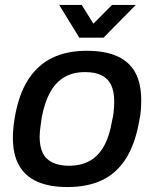

<svg xmlns="http://www.w3.org/2000/svg" viewBox="-20 -743 623 775"><path d="M252 12Q180 12 131 -9.5Q82 -31 57 -75Q32 -119 32 -187Q32 -206 34 -227Q36 -248 40 -271Q56 -363 94 -422Q132 -481 191 -509.5Q250 -538 330 -538Q403 -538 452 -516.5Q501 -495 525.5 -451Q550 -407 550 -338Q550 -319 548.5 -298.5Q547 -278 542 -255Q526 -163 489 -104Q452 -45 393.5 -16.5Q335 12 252 12ZM258 -74Q307 -74 342 -93.5Q377 -113 399.5 -153Q422 -193 432 -254Q437 -274 438.5 -288.5Q440 -303 440.5 -314Q441 -325 441 -334Q441 -374 428.5 -400Q416 -426 390 -439Q364 -452 324 -452Q275 -452 240.5 -432Q206 -412 183.5 -372.5Q161 -333 149 -272Q146 -252 144 -237Q142 -222 141 -211.5Q140 -201 140 -191Q140 -151 152.5 -125.5Q165 -100 192 -87Q219 -74 258 -74ZM528 -723 398 -591H300L219 -723H310L376 -617H327L432 -723Z"/></svg>

Font: Archivo SemiBold Medium
Style: Italic
Weight: 500
Italic angle: -10°
Version: Version 2.001